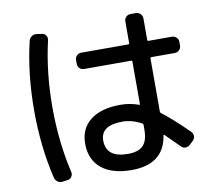

<svg xmlns="http://www.w3.org/2000/svg" viewBox="-88 -889 1176 1042"><g transform="rotate(-10 500.0 -367.5)"><path d="M550.8 -217.8Q430.7 -217.8 430.7 -134.8Q430.7 -40 550.8 -40Q608.4 -40 634.8 -66.9Q661.1 -93.8 661.1 -155.3V-179.7Q661.1 -186.5 657.2 -188.5Q603.5 -217.8 550.8 -217.8ZM555.7 49.8Q448.2 49.8 389.6 1.5Q331.1 -46.9 331.1 -134.8Q331.1 -216.8 389.6 -263.2Q448.2 -309.6 555.7 -309.6Q608.4 -309.6 656.2 -292Q661.1 -290 661.1 -294.9V-530.3Q661.1 -535.2 656.2 -535.2H396.5Q381.8 -535.2 371.6 -544.9Q361.3 -554.7 361.3 -570.3V-589.8Q361.3 -604.5 371.1 -614.7Q380.9 -625 396.5 -625H656.2Q661.1 -625 661.1 -629.9V-750Q661.1 -764.6 670.9 -774.9Q680.7 -785.2 696.3 -785.2H724.6Q739.3 -785.2 750 -774.9Q760.7 -764.6 760.7 -750V-629.9Q760.7 -625 765.6 -625H894.5Q909.2 -625 919.9 -615.2Q930.7 -605.5 930.7 -589.8V-570.3Q930.7 -555.7 920.4 -545.4Q910.2 -535.2 894.5 -535.2H765.6Q760.7 -535.2 760.7 -530.3V-236.3Q760.7 -232.4 764.6 -227.5Q821.3 -185.5 909.2 -98.6Q919.9 -87.9 919.9 -73.7Q919.9 -59.6 909.2 -48.8L889.6 -30.3Q878.9 -20.5 864.7 -20Q850.6 -19.5 839.8 -31.2Q773.4 -96.7 762.7 -107.4Q761.7 -108.4 759.8 -108.4Q757.8 -108.4 757.8 -106.4Q734.4 49.8 555.7 49.8ZM174.8 46.9Q160.2 48.8 147.9 40.5Q135.7 32.2 131.8 16.6Q89.8 -158.2 89.8 -359.9Q89.8 -561.5 131.8 -737.3Q135.7 -752 147.9 -760.3Q160.2 -768.6 174.8 -766.6L203.1 -762.7Q216.8 -761.7 225.1 -750Q233.4 -738.3 230.5 -723.6Q190.4 -551.8 190.4 -359.9Q190.4 -168 230.5 3.9Q233.4 17.6 225.1 29.8Q216.8 42 203.1 43Z"/></g></svg>

Font: Rounded-L Mgen+ 1m medium
Style: Regular
Weight: 500
Designer: [Source Han Sans]
Ryoko NISHIZUKA  (kana & ideographs); Paul D. Hunt (Latin, Greek & Cyrillic); Wenlong ZHANG  (bopomofo
Version: Version 1.059.20150602